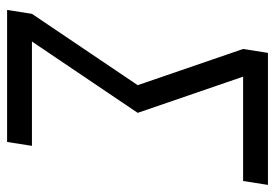

<svg xmlns="http://www.w3.org/2000/svg" viewBox="-137 -638 775 541"><g transform="rotate(90 250.5 -367.5)"><path d="M8 0 19 -70 220 -368 118 -665 129 -735H501L490 -665H196L298 -368L97 -70H391L380 0Z"/></g></svg>

Font: Iosevka Fixed
Style: Italic
Weight: 400
Italic angle: -9°
Monospace: yes
Designer: Belleve Invis
Foundry: Belleve Invis
Version: Version 33.2.4